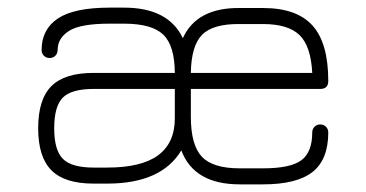

<svg xmlns="http://www.w3.org/2000/svg" viewBox="-20 -482 960 503"><path d="M608 1Q488.5 1 455 -88Q403 -1 261 -1H225Q149.5 -1 114.8 -35.8Q80 -70.5 80 -146Q80 -222 114.8 -256.5Q149.5 -291 225 -291H438Q437.5 -362.5 407.8 -391.2Q378 -420 305 -420H267Q190.5 -420 160.8 -401Q131 -382 131 -351Q131 -342 125 -336Q119 -330 110 -330Q101 -330 95 -336Q89 -342 89 -351Q89 -405 131.5 -433.5Q174 -462 267 -462H305Q421 -462 459 -382Q495.5 -462.5 609 -461H669Q757.5 -461 798.8 -415Q840 -369 840 -270Q840 -249 819 -249H480V-176Q480 -102 508.8 -71.5Q537.5 -41 608 -41H669Q741 -41 769.5 -62.2Q798 -83.5 798 -135Q798 -144 804 -150Q810 -156 819 -156Q828 -156 834 -150Q840 -144 840 -135Q840 -64 798.8 -31.5Q757.5 1 669 1ZM225 -43H261Q350.5 -43 394.2 -75.2Q438 -107.5 438 -172V-249H225Q167.5 -249 144.8 -226.5Q122 -204 122 -146Q122 -88.5 144.8 -65.8Q167.5 -43 225 -43ZM480 -291H798Q794.5 -361 764.8 -390Q735 -419 669 -419H609Q538.5 -420 509.8 -391.2Q481 -362.5 480 -291Z"/></svg>

Font: Jura Light Light
Style: Regular
Weight: 300
Version: Version 5.106